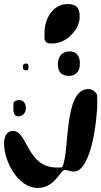

<svg xmlns="http://www.w3.org/2000/svg" viewBox="-27 -914 501 949"><path d="M193 -720C200 -697 217 -699 234 -699C299 -699 367 -766 367 -831C367 -875 351 -894 307 -894C233 -894 193 -820 193 -753ZM86 -583C86 -572 91 -566 103 -566C113 -566 114 -576 114 -583C114 -591 113 -600 103 -600C91 -600 86 -595 86 -583ZM259 -597C259 -559 276 -539 315 -539C351 -539 368 -565 368 -600C368 -634 353 -660 317 -660C278 -660 259 -632 259 -597ZM39 -383C39 -367 39 -339 62 -339C85 -339 101 -356 101 -379C101 -400 90 -420 67 -420C57 -420 46 -415 40 -407C40 -403 39 -387 39 -383ZM-7 -205C-7 -116 62 15 159 15C245 15 271 -74 293 -74C308 -74 321 -66 337 -66C428 -66 454 -340 454 -407C454 -413 453 -441 453 -447C444 -461 428 -474 410 -474C285 -474 319 -158 280 -87C276 -86 257 -86 253 -86C105 -86 110 -267 37 -267C3 -267 -7 -233 -7 -205Z"/></svg>

Font: Charger
Style: Overspray
Weight: 400
Designer: Jasper
Foundry: Cannot Into Space Fonts
Version: Version 0.980